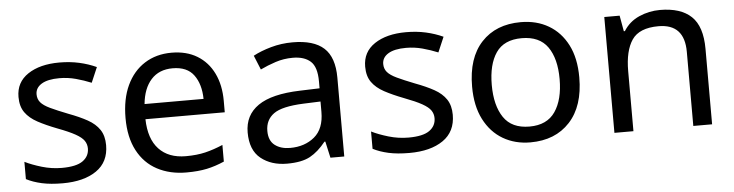

<svg xmlns="http://www.w3.org/2000/svg" viewBox="-40 -711 3385 885"><g transform="rotate(-5 1653.0 -268.0)"><path d="M434 -148Q434 -70 376 -30Q318 10 220 10Q164 10 123.5 1Q83 -8 52 -24V-104Q84 -88 129.5 -74.5Q175 -61 222 -61Q289 -61 319 -82.5Q349 -104 349 -140Q349 -160 338 -176Q327 -192 298.5 -208Q270 -224 217 -244Q165 -264 128 -284Q91 -304 71 -332Q51 -360 51 -404Q51 -472 106.5 -509Q162 -546 252 -546Q301 -546 343.5 -536.5Q386 -527 423 -510L393 -440Q359 -454 322 -464Q285 -474 246 -474Q192 -474 163.5 -456.5Q135 -439 135 -409Q135 -387 148 -371.5Q161 -356 191.5 -341.5Q222 -327 273 -307Q324 -288 360 -268Q396 -248 415 -219.5Q434 -191 434 -148Z M771 -546Q840 -546 889.5 -516Q939 -486 965.5 -431.5Q992 -377 992 -304V-251H625Q627 -160 671.5 -112.5Q716 -65 796 -65Q847 -65 886.5 -74.5Q926 -84 968 -102V-25Q927 -7 887 1.5Q847 10 792 10Q716 10 657.5 -21Q599 -52 566.5 -113.5Q534 -175 534 -264Q534 -352 563.5 -415Q593 -478 646.5 -512Q700 -546 771 -546ZM770 -474Q707 -474 670.5 -433.5Q634 -393 627 -321H900Q899 -389 868 -431.5Q837 -474 770 -474Z M1331 -545Q1429 -545 1476 -502Q1523 -459 1523 -365V0H1459L1442 -76H1438Q1403 -32 1364.5 -11Q1326 10 1258 10Q1185 10 1137 -28.5Q1089 -67 1089 -149Q1089 -229 1152 -272.5Q1215 -316 1346 -320L1437 -323V-355Q1437 -422 1408 -448Q1379 -474 1326 -474Q1284 -474 1246 -461.5Q1208 -449 1175 -433L1148 -499Q1183 -518 1231 -531.5Q1279 -545 1331 -545ZM1357 -259Q1257 -255 1218.5 -227Q1180 -199 1180 -148Q1180 -103 1207.5 -82Q1235 -61 1278 -61Q1346 -61 1391 -98.5Q1436 -136 1436 -214V-262Z M2038 -148Q2038 -70 1980 -30Q1922 10 1824 10Q1768 10 1727.5 1Q1687 -8 1656 -24V-104Q1688 -88 1733.5 -74.5Q1779 -61 1826 -61Q1893 -61 1923 -82.5Q1953 -104 1953 -140Q1953 -160 1942 -176Q1931 -192 1902.5 -208Q1874 -224 1821 -244Q1769 -264 1732 -284Q1695 -304 1675 -332Q1655 -360 1655 -404Q1655 -472 1710.5 -509Q1766 -546 1856 -546Q1905 -546 1947.5 -536.5Q1990 -527 2027 -510L1997 -440Q1963 -454 1926 -464Q1889 -474 1850 -474Q1796 -474 1767.5 -456.5Q1739 -439 1739 -409Q1739 -387 1752 -371.5Q1765 -356 1795.5 -341.5Q1826 -327 1877 -307Q1928 -288 1964 -268Q2000 -248 2019 -219.5Q2038 -191 2038 -148Z M2634 -269Q2634 -136 2566.5 -63Q2499 10 2384 10Q2313 10 2257.5 -22.5Q2202 -55 2170 -117.5Q2138 -180 2138 -269Q2138 -402 2205 -474Q2272 -546 2387 -546Q2460 -546 2515.5 -513.5Q2571 -481 2602.5 -419.5Q2634 -358 2634 -269ZM2229 -269Q2229 -174 2266.5 -118.5Q2304 -63 2386 -63Q2467 -63 2505 -118.5Q2543 -174 2543 -269Q2543 -364 2505 -418Q2467 -472 2385 -472Q2303 -472 2266 -418Q2229 -364 2229 -269Z M3031 -546Q3127 -546 3176 -499.5Q3225 -453 3225 -349V0H3138V-343Q3138 -472 3018 -472Q2929 -472 2895 -422Q2861 -372 2861 -278V0H2773V-536H2844L2857 -463H2862Q2888 -505 2934 -525.5Q2980 -546 3031 -546Z"/></g></svg>

Font: Noto Sans Batak
Style: Regular
Weight: 400
Designer: Monotype Design Team
Foundry: Monotype Imaging Inc.
Version: Version 2.002; ttfautohint (v1.8.4.7-5d5b)